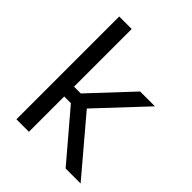

<svg xmlns="http://www.w3.org/2000/svg" viewBox="-190 -769 875 875"><g transform="rotate(45 247.5 -331.5)"><path d="M383.2 0 189.8 -227.4H138.5V-290.7H190.2L375.2 -488.2H470.8L249.6 -252.4V-271.8L479.8 0ZM66.1 0V-662.5H146.6V0Z"/></g></svg>

Font: Anek Gurmukhi Medium
Style: Regular
Weight: 500
Designer: Sarang Kulkarni (Gurmukhi), Yesha Goshar (Latin)
Foundry: Ek Type
Version: Version 1.003